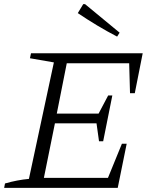

<svg xmlns="http://www.w3.org/2000/svg" viewBox="-27 -903 730 923"><path d="M-7 0 -3 -21Q56 -38 112 -43L232 -603L117 -623L122 -647H659L621 -455H598L594 -599H294L246 -357H447L493 -444H513L469 -224H449L437 -310H237L184 -48H492L559 -212H582L539 0ZM536 -727Q486 -753 439.5 -781Q393 -809 347 -840L373 -883H382L548 -746Z"/></svg>

Font: Piazzolla SC Light
Style: Italic
Weight: 300
Italic angle: -11.3°
Designer: Juan Pablo del Peral
Foundry: Huerta Tipografica
Version: Version 1.330